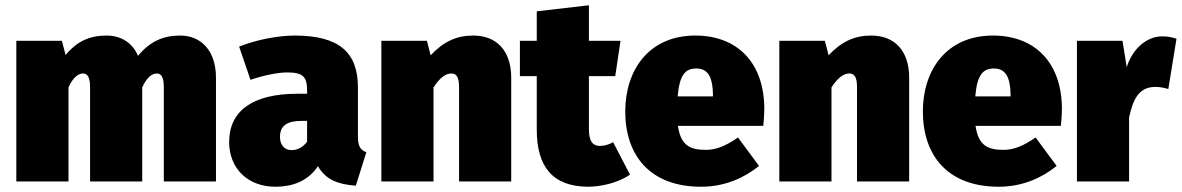

<svg xmlns="http://www.w3.org/2000/svg" viewBox="-20 -689 4487 729"><path d="M664 -554C598 -554 549 -531 504 -477C483 -527 439 -554 384 -554C320 -554 272 -532 229 -480L215 -534H42V0H240V-357C256 -393 276 -410 295 -410C310 -410 322 -400 322 -358V0H520V-357C536 -393 556 -410 575 -410C590 -410 602 -400 602 -358V0H800V-394C800 -496 744 -554 664 -554Z M1339 -173V-357C1339 -489 1269 -554 1099 -554C1038 -554 955 -539 888 -512L931 -386C984 -404 1038 -414 1069 -414C1128 -414 1146 -400 1146 -346V-333H1108C940 -333 850 -268 850 -150C850 -51 919 20 1026 20C1087 20 1148 1 1187 -58C1217 -7 1262 11 1331 16L1371 -111C1347 -120 1339 -135 1339 -173ZM1087 -119C1060 -119 1043 -139 1043 -169C1043 -211 1069 -230 1125 -230H1146V-151C1133 -133 1112 -119 1087 -119Z M1777 -554C1713 -554 1664 -531 1615 -479L1601 -534H1428V0H1626V-357C1649 -393 1672 -410 1693 -410C1711 -410 1723 -400 1723 -358V0H1921V-394C1921 -496 1866 -554 1777 -554Z M2308 -149C2290 -139 2273 -135 2258 -135C2233 -135 2216 -149 2216 -199V-400H2316L2336 -534H2216V-669L2018 -646V-534H1954V-400H2018V-197C2018 -56 2078 19 2212 20C2262 20 2328 5 2372 -26Z M2882 -274C2882 -453 2778 -554 2620 -554C2443 -554 2354 -422 2354 -266C2354 -101 2446 20 2642 20C2735 20 2809 -16 2862 -59L2782 -167C2736 -135 2699 -120 2661 -120C2603 -120 2565 -134 2554 -211H2878C2880 -230 2882 -257 2882 -274ZM2687 -323H2553C2560 -405 2582 -429 2624 -429C2675 -429 2686 -384 2687 -330Z M3288 -554C3224 -554 3175 -531 3126 -479L3112 -534H2939V0H3137V-357C3160 -393 3183 -410 3204 -410C3222 -410 3234 -400 3234 -358V0H3432V-394C3432 -496 3377 -554 3288 -554Z M4012 -274C4012 -453 3908 -554 3750 -554C3573 -554 3484 -422 3484 -266C3484 -101 3576 20 3772 20C3865 20 3939 -16 3992 -59L3912 -167C3866 -135 3829 -120 3791 -120C3733 -120 3695 -134 3684 -211H4008C4010 -230 4012 -257 4012 -274ZM3817 -323H3683C3690 -405 3712 -429 3754 -429C3805 -429 3816 -384 3817 -330Z M4393 -551C4334 -551 4280 -504 4258 -434L4242 -534H4069V0H4267V-243C4282 -311 4303 -359 4367 -359C4384 -359 4399 -356 4416 -351L4447 -542C4428 -548 4414 -551 4393 -551Z"/></svg>

Font: Fira Sans Heavy
Style: Regular
Weight: 900
Designer: bBox Type GmbH & Carrois Corporate GbR & Edenspiekermann AG
Foundry: bBox Type GmbH & Carrois Corporate GbR & Edenspiekermann AG
Version: Version 4.300;PS 004.300;hotconv 1.0.88;makeotf.lib2.5.64775